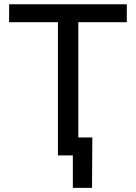

<svg xmlns="http://www.w3.org/2000/svg" viewBox="-20 -748 654 924"><path d="M23.9 -641.1V-727.5H590.3V-641.1H356.9V0H258.8V-641.1ZM330.6 156.2V0H293.5V-86.4H424.3L422.9 156.2Z"/></svg>

Font: Inter Cardless Display
Style: Regular
Weight: 400
Designer: Rasmus Andersson
Foundry: rsms
Version: Version 4.001;git-9221beed3